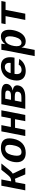

<svg xmlns="http://www.w3.org/2000/svg" viewBox="1708 -2286 786 4241"><g transform="rotate(-90 2100.5 -166.0)"><path d="M118.7 -528.3H256.3L214.4 -311.5Q264.2 -311.5 294.4 -329.6Q324.7 -347.7 367.2 -400.9L469.7 -528.3H609.4L458 -342.3Q422.9 -299.3 384.8 -275.9L516.1 0H368.7L271 -229.5Q231.4 -217.3 195.8 -217.3L153.8 0H16.1Z M844.7 9.8Q743.2 9.8 690.2 -41Q637.2 -91.8 637.2 -187Q637.2 -276.9 676 -362.8Q714.8 -448.7 785.6 -493.4Q856.4 -538.1 954.1 -538.1Q1164.6 -538.1 1164.6 -351.1Q1164.6 -314 1155.3 -264.6Q1129.9 -133.3 1049.3 -61.8Q968.8 9.8 844.7 9.8ZM1021.5 -349.1Q1021.5 -398.4 1001.5 -421.1Q981.4 -443.8 938 -443.8Q885.7 -443.8 852.5 -411.9Q819.3 -379.9 799.8 -310.1Q780.3 -240.2 780.3 -184.6Q780.3 -84 861.3 -84Q914.6 -84 948.2 -116.7Q981.9 -149.4 1001.7 -221.4Q1021.5 -293.5 1021.5 -349.1Z M1784.2 -528.3 1681.6 0H1543.9L1587.9 -226.1H1397.9L1354 0H1216.3L1318.8 -528.3H1456.5L1416 -319.3H1606L1646.5 -528.3Z M2161.1 -528.3Q2367.7 -528.3 2367.7 -420.9Q2367.7 -368.2 2330.3 -330.1Q2293 -292 2223.6 -279.8L2223.1 -276.4Q2335.4 -262.7 2335.4 -179.2Q2335.4 -167 2332.5 -152.3Q2317.4 -75.7 2251.7 -37.8Q2186 0 2079.1 0H1816.4L1918.9 -528.3ZM1970.7 -85.4H2062Q2113.8 -85.4 2141.8 -95.5Q2169.9 -105.5 2182.6 -127.7Q2195.3 -149.9 2195.3 -176.8Q2195.3 -207 2169.2 -219.5Q2143.1 -231.9 2085 -231.9H1999ZM2040 -442.9 2015.6 -315.9H2097.7Q2145 -315.9 2171.6 -324.7Q2198.2 -333.5 2209.2 -353.3Q2220.2 -373 2220.2 -395Q2220.2 -419.9 2198.7 -431.4Q2177.2 -442.9 2128.4 -442.9Z M2652.8 9.8Q2551.8 9.8 2496.6 -41.3Q2441.4 -92.3 2441.4 -188Q2441.4 -249.5 2462.2 -316.7Q2482.9 -383.8 2525.9 -435.1Q2568.8 -486.3 2629.4 -512.2Q2689.9 -538.1 2761.2 -538.1Q2857.4 -538.1 2907.2 -485.4Q2957 -432.6 2957 -334.5Q2957 -291.5 2947.3 -241.7L2946.8 -237.8H2588.4Q2583.5 -213.4 2583.5 -189.5Q2583.5 -137.2 2608.4 -109.6Q2633.3 -82 2677.7 -82Q2715.3 -82 2745.8 -97.9Q2776.4 -113.8 2791.5 -145L2918.5 -133.8Q2877.9 -64.9 2808.6 -27.6Q2739.3 9.8 2652.8 9.8ZM2742.7 -451.7Q2692.4 -451.7 2656 -417.7Q2619.6 -383.8 2606 -323.7H2830.6L2832.5 -351.6Q2832.5 -401.4 2807.6 -426.5Q2782.7 -451.7 2742.7 -451.7Z M3252.9 -528.3V-524.4Q3252.9 -492.2 3243.7 -442.4H3245.6Q3276.9 -488.3 3321.3 -513.4Q3365.7 -538.6 3418.5 -538.6Q3487.8 -538.6 3525.4 -491.2Q3563 -443.8 3563 -356.9Q3563 -268.6 3529.5 -177.7Q3496.1 -86.9 3438.2 -38.6Q3380.4 9.8 3306.6 9.8Q3254.9 9.8 3220.9 -13.9Q3187 -37.6 3174.8 -83.5H3173.8L3158.2 3.4L3118.2 207.5H2981L3101.6 -413.1Q3107.4 -441.9 3120.1 -528.3ZM3199.7 -190.4Q3199.7 -139.2 3219.7 -111.3Q3239.7 -83.5 3275.9 -83.5Q3318.8 -83.5 3350.3 -118.7Q3381.8 -153.8 3400.4 -220.5Q3418.9 -287.1 3418.9 -343.3Q3418.9 -444.8 3347.2 -444.8Q3307.6 -444.8 3272.9 -408.9Q3238.3 -373 3219 -309.1Q3199.7 -245.1 3199.7 -190.4Z M3705.6 -528.3H4197.8L4179.7 -435.5H4002.4L3918 0H3780.3L3864.7 -435.5H3687.5Z"/></g></svg>

Font: Cousine
Style: Bold Italic
Weight: 700
Italic angle: -12°
Monospace: yes
Designer: Steve Matteson
Foundry: Ascender Corporation
Version: Version 1.20